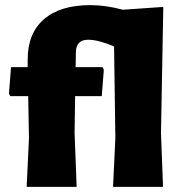

<svg xmlns="http://www.w3.org/2000/svg" viewBox="-20 -729 700 749"><path d="M380 -467 385 -457 377 -354H273L271 -210L279 0H84L93 -190L90 -354H20L15 -364L23 -467H88V-497Q88 -599 151.5 -654Q215 -709 332 -709Q393 -709 459 -691L617 -702L608 -210L616 0H421L430 -190L425 -548Q363 -574 324 -574Q277 -574 276 -526L275 -467Z"/></svg>

Font: Alegreya Sans SC Black
Style: Regular
Weight: 900
Designer: Juan Pablo del Peral
Foundry: Huerta Tipografica
Version: Version 2.007